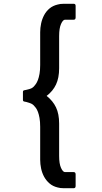

<svg xmlns="http://www.w3.org/2000/svg" viewBox="-20 -809 540 1013"><path d="M323 -705Q312 -705 302 -682.5Q292 -660 292 -619V-449Q292 -398 275.5 -363Q259 -328 226 -303Q259 -277 275.5 -242.5Q292 -208 292 -157V14Q292 55 302 77Q312 99 323 99H369Q379 99 379 111V172Q379 184 369 184H316Q297 184 284 180Q259 174 241.5 159Q224 144 213 124Q202 104 197 80.5Q192 57 192 34V-140Q192 -167 188.5 -186.5Q185 -206 180 -219Q175 -232 169 -240Q163 -248 158 -253Q152 -259 144.5 -262.5Q137 -266 119 -271Q106 -273 103.5 -275Q101 -277 101 -282V-324Q101 -329 103.5 -331Q106 -333 119 -335Q137 -339 144.5 -342.5Q152 -346 158 -352Q163 -357 169 -365.5Q175 -374 180 -387Q185 -400 188.5 -419.5Q192 -439 192 -466V-639Q192 -662 197 -685.5Q202 -709 213 -729.5Q224 -750 241.5 -764.5Q259 -779 284 -785Q297 -789 316 -789H369Q379 -789 379 -778V-717Q379 -705 369 -705Z"/></svg>

Font: NanumGothicCoding
Style: Bold
Weight: 700
Monospace: yes
Designer: Kwon Bruce; Nicolas Noh; Sung-woo Choi; Go-un Cha; Soo-hyun Park;
Foundry: NHN Corporation
Version: Version 2.000;PS 1;hotconv 1.0.49;makeotf.lib2.0.14853